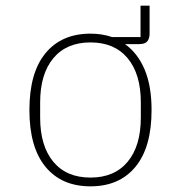

<svg xmlns="http://www.w3.org/2000/svg" viewBox="-20 -647 640 679"><path d="M509 -627V-528Q509 -511 501 -501Q493 -491 472 -491H422Q467 -459 491.5 -401Q516 -343 516 -258Q516 -126 459 -57Q402 12 300 12Q198 12 141 -57Q84 -126 84 -258Q84 -390 141 -459Q198 -528 300 -528Q341 -528 376 -516H477V-627ZM300 -19Q385 -19 431.5 -75Q478 -131 478 -231V-285Q478 -385 431.5 -441Q385 -497 300 -497Q215 -497 168.5 -441Q122 -385 122 -285V-231Q122 -131 168.5 -75Q215 -19 300 -19Z"/></svg>

Font: IBM Plex Mono ExtraLight
Style: Regular
Weight: 200
Monospace: yes
Designer: Mike Abbink, Paul van der Laan, Pieter van Rosmalen
Foundry: Bold Monday
Version: Version 2.3